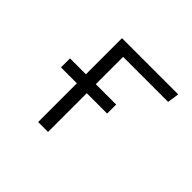

<svg xmlns="http://www.w3.org/2000/svg" viewBox="-128 -705 872 872"><g transform="rotate(45 307.5 -269.0)"><path d="M566.7 -538.5 558.5 -482.1H269.2V-306.7H400V-248.7H269.2V0H205.6V-248.7H103.6V-306.7H205.6V-538.5Z"/></g></svg>

Font: Fira Code Fixed Light
Style: Regular
Weight: 300
Monospace: yes
Designer: Carrois Corporate, Edenspiekermann AG, Nikita Prokopov
Foundry: Carrois Corporate, Edenspiekermann AG, Nikita Prokopov
Version: Version 5.002